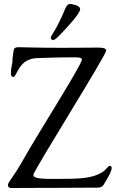

<svg xmlns="http://www.w3.org/2000/svg" viewBox="-20 -946 603 968"><path d="M236 -755C236 -749 242 -744 248 -744C256 -744 272 -759 287 -775C328 -818 384 -879 384 -900C384 -921 336 -926 332 -926C328 -926 318 -923 311 -907C259 -782 236 -769 236 -755ZM20 -14C20 0 29 2 40 2C122 2 29 1 287 1C372 1 363 0 470 0C499 0 501 -13 512 -31C527 -55 543 -84 543 -99C543 -109 536 -110 535 -110C523 -110 519 -91 491 -75C441 -47 389 -44 264 -44C200 -44 148 -44 148 -64C148 -85 515 -666 515 -691C515 -703 501 -706 472 -706C384 -706 410 -705 292 -705C163 -705 97 -708 76 -708C56 -708 50 -704 48 -687C45 -662 43 -656 43 -640C43 -624 35 -609 35 -574C35 -561 43 -558 48 -558C65 -558 73 -651 167 -653C204 -654 259 -657 350 -657C375 -657 393 -656 393 -646C393 -620 172 -274 96 -139C51 -58 20 -27 20 -14Z"/></svg>

Font: OFL Sorts Mill Goudy
Style: Regular
Weight: 500
Version: Version 003.000